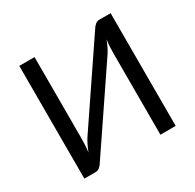

<svg xmlns="http://www.w3.org/2000/svg" viewBox="-155 -886 1074 1057"><g transform="rotate(-30 382.0 -358.0)"><path d="M672 -716.5V0H575V-509Q575 -530.5 576 -553.8Q577 -577 580.5 -603Q572 -580.5 562.5 -561Q553 -541.5 543 -527L207 -30.5Q200 -19 189 -9.5Q178 0 163.5 0H91.5V-716.5H188.5V-207Q188.5 -185.5 187.5 -162.2Q186.5 -139 183 -112.5Q191.5 -135.5 201.2 -155Q211 -174.5 220.5 -189.5L556.5 -686Q563.5 -697.5 574.5 -707Q585.5 -716.5 600 -716.5Z"/></g></svg>

Font: Lato
Style: Regular
Weight: 400
Designer: Lukasz Dziedzic with Adam Twardoch and Botio Nikoltchev
Foundry: tyPoland Lukasz Dziedzic
Version: Version 2.010; 2014-09-01; http://www.latofonts.com/; ttfaut